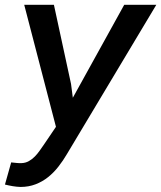

<svg xmlns="http://www.w3.org/2000/svg" viewBox="-28 -548 657 783"><path d="M261.7 -205.6 269 -149.4 478.5 -528.3H609.4L245.1 80.1Q229.5 106.9 210.4 131.3Q191.4 155.8 168.2 174.3Q145 192.9 116.9 203.6Q88.9 214.4 55.7 214.4Q39.6 213.9 23.7 211.2Q7.8 208.5 -7.8 204.6L17.6 114.3Q28.3 115.2 39.1 116.5Q49.8 117.7 60.1 117.2Q76.2 116.7 89.6 109.1Q103 101.6 114 90.3Q125 79.1 134.3 65.7Q143.6 52.2 151.9 40.5L200.2 -30.8L70.8 -528.3H191.9Z"/></svg>

Font: TypoPRO Roboto Mono
Style: Italic
Weight: 500
Designer: Google
Version: Version 2.000986; 2015; ttfautohint (v1.3)